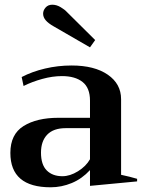

<svg xmlns="http://www.w3.org/2000/svg" viewBox="-20 -785 609 815"><path d="M208 -673Q185 -686 174 -699Q163 -712 163 -727Q163 -741 173.5 -753Q184 -765 202 -765Q220 -765 237.5 -754.5Q255 -744 263 -735L384 -615L362 -584ZM24 -136Q24 -215 80 -250Q136 -285 228 -285H362V-358Q362 -412 330.5 -437Q299 -462 243 -462Q203 -462 159.5 -450Q116 -438 80 -420L72 -458Q116 -481 171 -494Q226 -507 284 -507Q381 -507 437.5 -468Q494 -429 494 -364V-43Q532 -35 562 -26V-15L362 4V-63Q328 -26 284.5 -8Q241 10 195 10Q24 10 24 -136ZM362 -109V-241H259Q207 -241 180.5 -213.5Q154 -186 154 -137Q154 -86 178.5 -61.5Q203 -37 245 -37Q277 -37 311 -58Q345 -79 362 -109Z"/></svg>

Font: Trirong SemiBold
Style: Regular
Weight: 600
Designer: Katatrad Team
Foundry: CadsonDemak
Version: Version 1.000